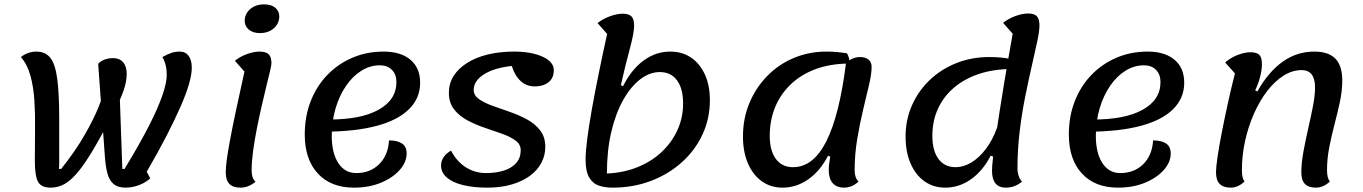

<svg xmlns="http://www.w3.org/2000/svg" viewBox="-20 -837 6260 882"><path d="M212 25Q170 25 155 -1.5Q140 -28 140 -101Q140 -173 141 -242.5Q142 -312 138 -374.5Q134 -437 120 -488.5Q106 -540 76 -575Q108 -600 147 -600Q189 -600 211.5 -571Q234 -542 243 -474.5Q252 -407 252 -291Q252 -225 252 -184Q252 -143 252 -119.5Q252 -96 252 -83Q252 -70 251 -61H261Q327 -144 369 -217.5Q411 -291 433.5 -347Q456 -403 464.5 -436Q473 -469 473 -472Q473 -483 465 -497Q457 -511 448 -524.5Q439 -538 436 -545Q456 -559 470.5 -564.5Q485 -570 500 -570Q529 -570 545.5 -551Q562 -532 562 -498Q562 -463 548.5 -423.5Q535 -384 509 -333.5Q483 -283 445 -214Q405 -141 373.5 -94.5Q342 -48 315.5 -22Q289 4 264 14.5Q239 25 212 25ZM558 25Q521 25 501 7.5Q481 -10 473 -42Q465 -74 462 -115L431 -544Q443 -557 461 -563.5Q479 -570 500 -570L526 -510L542 -61H552Q622 -176 664.5 -259.5Q707 -343 726.5 -400.5Q746 -458 746 -492Q746 -541 726 -575Q751 -589 768.5 -594.5Q786 -600 806 -600Q832 -600 846.5 -580.5Q861 -561 861 -526Q861 -496 848.5 -452Q836 -408 810 -348.5Q784 -289 745.5 -214Q707 -139 654 -48L670 -18Q658 -6 639.5 4Q621 14 599.5 19.5Q578 25 558 25Z M1085 25Q1051 25 1034 8Q1017 -9 1017 -46Q1017 -66 1021.5 -101Q1026 -136 1036 -190Q1046 -244 1062.5 -322.5Q1079 -401 1103 -508L1059 -558Q1084 -578 1115.5 -589Q1147 -600 1172 -600Q1201 -600 1214 -588Q1227 -576 1227 -545Q1227 -538 1220.5 -510.5Q1214 -483 1203.5 -440.5Q1193 -398 1181.5 -347.5Q1170 -297 1159.5 -244Q1149 -191 1142.5 -142.5Q1136 -94 1136 -55Q1136 -36 1140.5 -23Q1145 -10 1154 -2Q1121 25 1085 25ZM1174 -685Q1142 -685 1123 -701Q1104 -717 1104 -742Q1104 -762 1115 -779Q1126 -796 1146 -806.5Q1166 -817 1193 -817Q1226 -817 1244.5 -801.5Q1263 -786 1263 -761Q1263 -740 1251.5 -722.5Q1240 -705 1220 -695Q1200 -685 1174 -685Z M1606 25Q1500 25 1440 -40Q1380 -105 1380 -219Q1380 -302 1407 -371.5Q1434 -441 1483 -492Q1532 -543 1598 -571.5Q1664 -600 1742 -600Q1821 -600 1865.5 -562.5Q1910 -525 1910 -457Q1910 -386 1859 -335.5Q1808 -285 1711 -259Q1614 -233 1475 -232L1487 -288Q1636 -287 1718.5 -332.5Q1801 -378 1801 -460Q1801 -495 1780.5 -516Q1760 -537 1725 -537Q1680 -537 1640 -512Q1600 -487 1569.5 -442.5Q1539 -398 1521.5 -339Q1504 -280 1504 -213Q1504 -134 1534 -88Q1564 -42 1616 -42Q1681 -42 1722 -83Q1763 -124 1767 -192Q1805 -192 1826.5 -178Q1848 -164 1848 -132Q1848 -92 1816 -56Q1784 -20 1729.5 2.5Q1675 25 1606 25Z M2219 25Q2154 25 2106 13Q2058 1 2032 -22Q2006 -45 2006 -77Q2006 -97 2018 -115Q2030 -133 2052 -145Q2078 -95 2120 -68.5Q2162 -42 2212 -42Q2259 -42 2295 -53.5Q2331 -65 2351.5 -88.5Q2372 -112 2372 -147Q2372 -174 2348 -191.5Q2324 -209 2286.5 -222.5Q2249 -236 2207 -250Q2165 -264 2127.5 -284Q2090 -304 2066 -334.5Q2042 -365 2042 -411Q2042 -453 2063.5 -487.5Q2085 -522 2125 -547.5Q2165 -573 2220 -586.5Q2275 -600 2341 -600Q2421 -600 2472.5 -576.5Q2524 -553 2524 -515Q2524 -478 2499.5 -459Q2475 -440 2437 -440Q2399 -440 2372 -464.5Q2345 -489 2331 -534Q2249 -525 2202.5 -495Q2156 -465 2156 -424Q2156 -399 2180 -382Q2204 -365 2241 -351.5Q2278 -338 2320.5 -323.5Q2363 -309 2400 -289Q2437 -269 2461 -238.5Q2485 -208 2485 -162Q2485 -123 2467 -89Q2449 -55 2414.5 -29.5Q2380 -4 2330.5 10.5Q2281 25 2219 25Z M2793 25Q2760 25 2732 16Q2704 7 2687 -21Q2670 -49 2670 -104Q2670 -140 2677.5 -198.5Q2685 -257 2698.5 -333Q2712 -409 2730 -497.5Q2748 -586 2769 -681L2725 -731Q2750 -751 2782.5 -762.5Q2815 -774 2840 -774Q2869 -774 2881 -761.5Q2893 -749 2893 -719Q2893 -686 2873.5 -614Q2854 -542 2832 -446L2842 -441Q2880 -517 2936 -558.5Q2992 -600 3059 -600Q3114 -600 3154.5 -572.5Q3195 -545 3218 -495Q3241 -445 3241 -377Q3241 -292 3207 -219Q3173 -146 3111.5 -91Q3050 -36 2969 -5.5Q2888 25 2793 25ZM2768 -40Q2843 -43 2907 -68.5Q2971 -94 3018 -137.5Q3065 -181 3091.5 -238.5Q3118 -296 3118 -362Q3118 -430 3090 -468Q3062 -506 3011 -506Q2965 -506 2921.5 -473Q2878 -440 2843 -378Q2808 -316 2788 -230.5Q2768 -145 2768 -40Z M3575 25Q3521 25 3480 -4Q3439 -33 3416 -86Q3393 -139 3393 -210Q3393 -293 3422.5 -363.5Q3452 -434 3504 -487.5Q3556 -541 3626 -570.5Q3696 -600 3777 -600Q3823 -600 3871 -592Q3877 -582 3880 -570Q3883 -558 3883 -545Q3796 -545 3728 -520Q3660 -495 3612.5 -449.5Q3565 -404 3540.5 -344Q3516 -284 3516 -213Q3516 -145 3544 -107Q3572 -69 3623 -69Q3716 -69 3776 -188Q3836 -307 3866 -545Q3877 -559 3894.5 -567Q3912 -575 3930 -575Q3955 -575 3969.5 -563.5Q3984 -552 3984 -530Q3984 -497 3972 -446.5Q3960 -396 3945 -333Q3930 -270 3918 -199Q3906 -128 3906 -55Q3906 -20 3924 -3Q3908 12 3891 18.5Q3874 25 3857 25Q3823 25 3805 4Q3787 -17 3787 -57Q3787 -70 3789 -85.5Q3791 -101 3794 -117L3784 -122Q3748 -52 3693.5 -13.5Q3639 25 3575 25Z M4322 25Q4268 25 4227 -4Q4186 -33 4163 -86Q4140 -139 4140 -210Q4140 -287 4169.5 -353.5Q4199 -420 4251 -469.5Q4303 -519 4373 -547Q4443 -575 4524 -575Q4578 -575 4618 -567Q4624 -557 4627 -545.5Q4630 -534 4630 -520Q4545 -520 4477.5 -497.5Q4410 -475 4362 -434Q4314 -393 4288.5 -337Q4263 -281 4263 -213Q4263 -145 4291 -107Q4319 -69 4370 -69Q4406 -69 4442 -90.5Q4478 -112 4509 -153Q4540 -194 4560 -250L4551 -114L4531 -122Q4495 -52 4440.5 -13.5Q4386 25 4322 25ZM4600 25Q4569 25 4553 5.5Q4537 -14 4537 -54Q4537 -72 4541.5 -112Q4546 -152 4554 -207Q4562 -262 4572 -325.5Q4582 -389 4592.5 -453.5Q4603 -518 4613.5 -577Q4624 -636 4632 -682L4588 -732Q4613 -752 4645 -763.5Q4677 -775 4703 -775Q4731 -775 4743 -762.5Q4755 -750 4755 -720Q4755 -695 4745 -647.5Q4735 -600 4720 -535Q4705 -470 4689.5 -393Q4674 -316 4664 -232.5Q4654 -149 4654 -64Q4654 -46 4659.5 -29Q4665 -12 4675 -3Q4660 10 4641.5 17.5Q4623 25 4600 25Z M5116 25Q5010 25 4950 -40Q4890 -105 4890 -219Q4890 -302 4917 -371.5Q4944 -441 4993 -492Q5042 -543 5108 -571.5Q5174 -600 5252 -600Q5331 -600 5375.5 -562.5Q5420 -525 5420 -457Q5420 -386 5369 -335.5Q5318 -285 5221 -259Q5124 -233 4985 -232L4997 -288Q5146 -287 5228.5 -332.5Q5311 -378 5311 -460Q5311 -495 5290.5 -516Q5270 -537 5235 -537Q5190 -537 5150 -512Q5110 -487 5079.5 -442.5Q5049 -398 5031.5 -339Q5014 -280 5014 -213Q5014 -134 5044 -88Q5074 -42 5126 -42Q5191 -42 5232 -83Q5273 -124 5277 -192Q5315 -192 5336.5 -178Q5358 -164 5358 -132Q5358 -92 5326 -56Q5294 -20 5239.5 2.5Q5185 25 5116 25Z M5634 25Q5600 25 5583 8Q5566 -9 5566 -46Q5566 -68 5573 -116Q5580 -164 5592.5 -228Q5605 -292 5620.5 -362.5Q5636 -433 5653 -500L5608 -550Q5633 -572 5665.5 -584.5Q5698 -597 5723 -597Q5753 -597 5765 -585Q5777 -573 5777 -542Q5777 -516 5768.5 -483.5Q5760 -451 5746 -422L5756 -417Q5806 -506 5871.5 -553Q5937 -600 6018 -600Q6083 -600 6114.5 -567.5Q6146 -535 6146 -467Q6146 -421 6135.5 -371Q6125 -321 6111 -268Q6097 -215 6086.5 -161.5Q6076 -108 6076 -55Q6076 -19 6089 -3Q6059 25 6025 25Q5991 25 5974.5 8Q5958 -9 5958 -46Q5958 -87 5967.5 -139.5Q5977 -192 5989.5 -246.5Q6002 -301 6011.5 -350Q6021 -399 6021 -434Q6021 -475 6005.5 -495Q5990 -515 5960 -515Q5916 -515 5875.5 -489Q5835 -463 5800.5 -418Q5766 -373 5740 -314Q5714 -255 5699.5 -189Q5685 -123 5685 -55Q5685 -18 5697 -3Q5667 25 5634 25Z"/></svg>

Font: Lemonada
Style: Regular
Weight: 400
Designer: Mohamed Gaber (Arabic), Eduardo Tunni (Latin)
Foundry: Kief Type Foundry
Version: Version 4.005